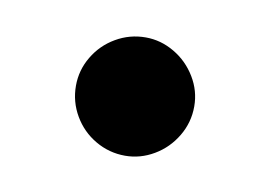

<svg xmlns="http://www.w3.org/2000/svg" viewBox="-34 -584 340 242"><g transform="rotate(10 136.0 -462.5)"><path d="M60.5 -462.9Q60.5 -482.9 70.8 -500.2Q81.1 -517.6 98.6 -527.8Q116.2 -538.1 136.7 -538.1Q156.2 -538.1 173.6 -527.8Q190.9 -517.6 201.4 -500.2Q211.9 -482.9 211.9 -462.9Q211.9 -442.4 201.4 -424.8Q190.9 -407.2 173.6 -397Q156.2 -386.7 136.7 -386.7Q116.2 -386.7 98.6 -397Q81.1 -407.2 70.8 -424.8Q60.5 -442.4 60.5 -462.9Z"/></g></svg>

Font: Pretendard Std SemiBold
Style: Regular
Weight: 600
Designer: Base glyphs from Inter by Rasmus Andersson; Hangeul glyphs from Noto Sans CJK(Source Han Sans) by Jang Soo-young and Kan
Foundry: Kil Hyung-jin
Version: Version 1.309